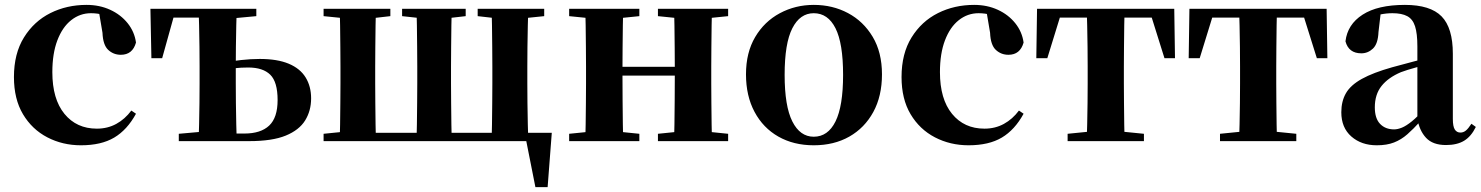

<svg xmlns="http://www.w3.org/2000/svg" viewBox="-20 -577 6055 785"><path d="M311 17Q236 17 173.5 -15.5Q111 -48 74 -110Q37 -172 37 -262Q37 -358 78 -424Q119 -490 186 -523.5Q253 -557 334 -557Q387 -557 430.5 -537Q474 -517 502 -482Q530 -447 536 -403Q522 -353 474 -353Q444 -353 422.5 -373Q401 -393 399 -443L383 -538L455 -493Q427 -509 403 -516Q379 -523 352 -523Q307 -523 271 -494.5Q235 -466 214.5 -412Q194 -358 194 -282Q194 -172 243.5 -111.5Q293 -51 376 -51Q420 -51 455.5 -70.5Q491 -90 517 -125L536 -112Q500 -46 447 -14.5Q394 17 311 17Z M870 0V-31H979Q1046 -31 1080.5 -63.5Q1115 -96 1115 -168Q1115 -242 1085 -271.5Q1055 -301 995 -301Q965 -301 939 -298Q913 -295 887 -289V-320Q926 -327 965.5 -331.5Q1005 -336 1042 -336Q1114 -336 1160.5 -316.5Q1207 -297 1229.5 -260.5Q1252 -224 1252 -175Q1252 -124 1227.5 -84.5Q1203 -45 1148 -22.5Q1093 0 999 0ZM792 0Q793 -26 794 -68Q795 -110 795.5 -156Q796 -202 796 -236V-305Q796 -339 795.5 -385Q795 -431 794 -473.5Q793 -516 792 -541H948Q947 -516 946 -473.5Q945 -431 944.5 -385Q944 -339 944 -305V-236Q944 -202 944.5 -156Q945 -110 946 -68Q947 -26 948 0ZM599 -339 595 -541H872V-505H628L699 -540L643 -339ZM711 0V-30L835 -41H870V0ZM872 -500V-541H1028V-511L910 -500Z M1368 0Q1370 -26 1370.5 -68Q1371 -110 1371.5 -156Q1372 -202 1372 -236V-305Q1372 -339 1371.5 -385Q1371 -431 1370.5 -473.5Q1370 -516 1368 -541H1517Q1516 -516 1515.5 -473.5Q1515 -431 1514.5 -385Q1514 -339 1514 -305V-236Q1514 -202 1514.5 -156Q1515 -110 1515.5 -68Q1516 -26 1517 0ZM1682 0Q1684 -26 1684.5 -68Q1685 -110 1685.5 -156Q1686 -202 1686 -236V-305Q1686 -339 1685.5 -385Q1685 -431 1684.5 -473.5Q1684 -516 1682 -541H1827Q1826 -516 1825.5 -473.5Q1825 -431 1824.5 -385Q1824 -339 1824 -305V-236Q1824 -202 1824.5 -156Q1825 -110 1825.5 -68Q1826 -26 1827 0ZM1990 0Q1991 -26 1991.5 -68Q1992 -110 1992.5 -156Q1993 -202 1993 -236V-305Q1993 -339 1992.5 -385Q1992 -431 1991.5 -473.5Q1991 -516 1990 -541H2140Q2139 -516 2138 -473.5Q2137 -431 2136.5 -385Q2136 -339 2136 -305V-236Q2136 -202 2136.5 -156Q2137 -110 2138 -68Q2139 -26 2140 0ZM2169 188 2125 -34 2180 0H1446V-34H2236L2219 188ZM1303 -511V-541H1576V-511L1480 -500H1412ZM1624 -511V-541H1884V-511L1788 -500H1725ZM1933 -511V-541H2205V-511L2098 -500H2030ZM1303 0V-30L1412 -41H1446V0Z M2372 0Q2374 -26 2374.5 -68Q2375 -110 2375.5 -156Q2376 -202 2376 -236V-305Q2376 -339 2375.5 -385Q2375 -431 2374.5 -473.5Q2374 -516 2372 -541H2528Q2527 -516 2526.5 -473Q2526 -430 2525.5 -382Q2525 -334 2525 -295V-273Q2525 -220 2525.5 -166.5Q2526 -113 2526.5 -69.5Q2527 -26 2528 0ZM2735 0Q2737 -26 2737.5 -69.5Q2738 -113 2738.5 -166.5Q2739 -220 2739 -273V-295Q2739 -334 2738.5 -382Q2738 -430 2737.5 -473Q2737 -516 2735 -541H2891Q2890 -516 2889.5 -473.5Q2889 -431 2888.5 -385Q2888 -339 2888 -305V-236Q2888 -202 2888.5 -156Q2889 -110 2889.5 -68Q2890 -26 2891 0ZM2307 0V-30L2416 -41H2486L2594 -30V0ZM2307 -511V-541H2594V-511L2486 -500H2416ZM2670 0V-30L2778 -41H2849L2957 -30V0ZM2670 -511V-541H2957V-511L2849 -500H2778ZM2450 -268V-304H2813V-268Z M3307 17Q3225 17 3162.5 -18.5Q3100 -54 3065 -119.5Q3030 -185 3030 -273Q3030 -362 3067.5 -425.5Q3105 -489 3168.5 -523Q3232 -557 3307 -557Q3384 -557 3447 -523.5Q3510 -490 3548 -426.5Q3586 -363 3586 -273Q3586 -184 3550.5 -119Q3515 -54 3452.5 -18.5Q3390 17 3307 17ZM3307 -18Q3365 -18 3396 -80.5Q3427 -143 3427 -271Q3427 -400 3396 -461.5Q3365 -523 3307 -523Q3251 -523 3219.5 -461.5Q3188 -400 3188 -271Q3188 -143 3219.5 -80.5Q3251 -18 3307 -18Z M3940 17Q3865 17 3802.5 -15.5Q3740 -48 3703 -110Q3666 -172 3666 -262Q3666 -358 3707 -424Q3748 -490 3815 -523.5Q3882 -557 3963 -557Q4016 -557 4059.5 -537Q4103 -517 4131 -482Q4159 -447 4165 -403Q4151 -353 4103 -353Q4073 -353 4051.5 -373Q4030 -393 4028 -443L4012 -538L4084 -493Q4056 -509 4032 -516Q4008 -523 3981 -523Q3936 -523 3900 -494.5Q3864 -466 3843.5 -412Q3823 -358 3823 -282Q3823 -172 3872.5 -111.5Q3922 -51 4005 -51Q4049 -51 4084.5 -70.5Q4120 -90 4146 -125L4165 -112Q4129 -46 4076 -14.5Q4023 17 3940 17Z M4217 -339 4220 -541H4781L4784 -339H4741L4678 -540L4749 -505H4252L4324 -540L4262 -339ZM4345 0V-30L4455 -41H4547L4657 -30V0ZM4423 0Q4424 -26 4425 -68Q4426 -110 4426.5 -156Q4427 -202 4427 -236V-305Q4427 -339 4426.5 -385Q4426 -431 4425 -473.5Q4424 -516 4423 -541H4578Q4577 -516 4576.5 -473.5Q4576 -431 4575.5 -385Q4575 -339 4575 -305V-236Q4575 -202 4575.5 -156Q4576 -110 4576.5 -68Q4577 -26 4578 0Z M4840 -339 4843 -541H5404L5407 -339H5364L5301 -540L5372 -505H4875L4947 -540L4885 -339ZM4968 0V-30L5078 -41H5170L5280 -30V0ZM5046 0Q5047 -26 5048 -68Q5049 -110 5049.5 -156Q5050 -202 5050 -236V-305Q5050 -339 5049.5 -385Q5049 -431 5048 -473.5Q5047 -516 5046 -541H5201Q5200 -516 5199.5 -473.5Q5199 -431 5198.5 -385Q5198 -339 5198 -305V-236Q5198 -202 5198.5 -156Q5199 -110 5199.5 -68Q5200 -26 5201 0Z M5609 17Q5546 17 5505 -19Q5464 -55 5464 -118Q5464 -163 5483 -196Q5502 -229 5548 -254.5Q5594 -280 5672 -302Q5711 -313 5761.5 -326Q5812 -339 5852 -349V-323Q5812 -313 5772 -302Q5732 -291 5708 -282Q5656 -260 5628.5 -225.5Q5601 -191 5601 -138Q5601 -93 5622.5 -70.5Q5644 -48 5680 -48Q5694 -48 5711.5 -55Q5729 -62 5752.5 -81Q5776 -100 5808 -136L5825 -81H5787Q5759 -50 5734 -28Q5709 -6 5679.5 5.5Q5650 17 5609 17ZM5892 16Q5838 16 5810.5 -13.5Q5783 -43 5775 -92V-95V-387Q5775 -440 5765.5 -469.5Q5756 -499 5733.5 -511Q5711 -523 5673 -523Q5648 -523 5621.5 -517.5Q5595 -512 5558 -498L5625 -523L5616 -446Q5614 -398 5593.5 -378.5Q5573 -359 5546 -359Q5494 -359 5481 -408Q5489 -477 5551 -517Q5613 -557 5724 -557Q5828 -557 5874 -510Q5920 -463 5920 -357V-91Q5920 -60 5928 -47.5Q5936 -35 5951 -35Q5963 -35 5973 -43Q5983 -51 5996 -71L6014 -58Q5995 -19 5966 -1.5Q5937 16 5892 16Z"/></svg>

Font: Noto Serif TC ExtraBold
Style: Regular
Weight: 800
Designer: Ryoko NISHIZUKA 西塚涼子 (kana & ideographs); Frank Grießhammer (Latin, Greek & Cyrillic); Wenlong ZHANG 张文龙 (bopomofo); San
Foundry: Adobe
Version: Version 2.002-H1;hotconv 1.1.0;makeotfexe 2.6.0